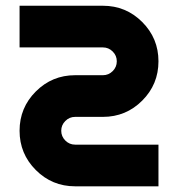

<svg xmlns="http://www.w3.org/2000/svg" viewBox="-20 -655 626 675"><path d="M48.8 -488.3V-634.8H341.8Q422.9 -634.8 480 -577.6Q537.1 -520.5 537.1 -439.5Q537.1 -358.4 480 -301.3Q422.9 -244.1 341.8 -244.1H244.1Q224.1 -244.1 209.7 -229.7Q195.3 -215.3 195.3 -195.3Q195.3 -175.3 209.7 -160.9Q224.1 -146.5 244.1 -146.5H537.1V0H244.1Q163.1 0 106 -57.1Q48.8 -114.3 48.8 -195.3Q48.8 -276.4 106 -333.5Q163.1 -390.6 244.1 -390.6H341.8Q361.8 -390.6 376.2 -405Q390.6 -419.4 390.6 -439.5Q390.6 -459.5 376.2 -473.9Q361.8 -488.3 341.8 -488.3Z"/></svg>

Font: Audex
Style: Regular
Weight: 400
Designer: GGBotNet
Foundry: GGBotNet
Version: 1.00